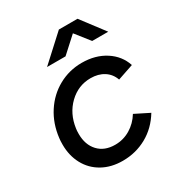

<svg xmlns="http://www.w3.org/2000/svg" viewBox="-172 -827 889 954"><g transform="rotate(-30 272.5 -350.0)"><path d="M36 -207Q36 -231 38 -244Q47 -322 86.5 -383Q126 -444 187.5 -478Q249 -512 321 -512Q399 -512 455.5 -475.5Q512 -439 532 -378L441 -347Q428 -384 396.5 -404Q365 -424 321 -424Q250 -424 197.5 -373.5Q145 -323 134 -244Q132 -233 132 -213Q132 -151 167 -113.5Q202 -76 263 -76Q310 -76 350 -100Q390 -124 415 -165L497 -124Q457 -58 394 -23Q331 12 256 12Q190 12 140 -16Q90 -44 63 -94Q36 -144 36 -207ZM306 -712H413L513 -580H421L357 -661L268 -580H162Z"/></g></svg>

Font: Oak Sans Medium
Style: Italic
Weight: 500
Italic angle: -9.49998°
Foundry: Erik Kennedy, Walven
Version: Version 1.000